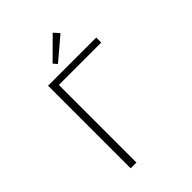

<svg xmlns="http://www.w3.org/2000/svg" viewBox="-242 -968 1083 1083"><g transform="rotate(-45 300.0 -426.0)"><path d="M150 0V-659H534V-619H196V0ZM276 -706 256 -729 380 -852 409 -819Z"/></g></svg>

Font: Source Code Pro Light
Style: Regular
Weight: 300
Monospace: yes
Designer: Paul D. Hunt, Teo Tuominen
Foundry: Adobe Systems Incorporated
Version: Version 2.030;PS 1.000;hotconv 16.6.51;makeotf.lib2.5.65220